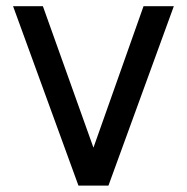

<svg xmlns="http://www.w3.org/2000/svg" viewBox="-20 -582 586 602"><path d="M525 -562.5 320 0H226L21 -562.5H114.5L273 -119L430 -562.5Z"/></svg>

Font: Russisch Sans Medium
Style: Regular
Weight: 500
Width: 4
Designer: Michael Sharanda (font) & Cristiano Sobral (main changes)
Foundry: Michael Sharanda
Version: Version 2.00;September 8, 2020;FontCreator 13.0.0.2681 64-bi